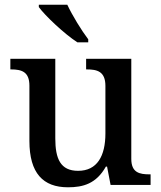

<svg xmlns="http://www.w3.org/2000/svg" viewBox="-20 -786 684 816"><path d="M309 -606H355V-619C326 -657 287 -721 266 -766H145V-756C170 -721 253 -642 309 -606ZM269 10C333 10 389 -5 430 -78H435L450 0H620V-45H616C573 -45 538 -52 538 -111V-536H346V-491H349C392 -491 428 -483 428 -421V-219C428 -123 393 -60 312 -60C237 -60 215 -111 215 -198V-536H24V-491H27C72 -491 105 -481 105 -422V-187C105 -50 163 10 269 10Z"/></svg>

Font: Noto Serif Medium
Style: Regular
Weight: 500
Designer: Monotype Design Team
Foundry: Monotype Imaging Inc.
Version: Version 2.013